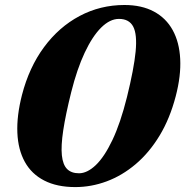

<svg xmlns="http://www.w3.org/2000/svg" viewBox="-20 -733 739 765"><path d="M475.9 -713.1Q544.5 -713.1 593 -687.1Q641.5 -661.2 668 -613.1Q694.6 -564.9 698 -498.1Q701.5 -431.2 680.2 -349.7Q656.8 -260.1 615.6 -192.3Q574.4 -124.4 520.4 -78.8Q466.5 -33.2 405 -10.4Q343.6 12.4 280.1 12.4Q207 12.4 156.4 -13.6Q105.8 -39.5 79 -87.9Q52.1 -136.4 49.2 -203.8Q46.2 -271.2 67.5 -354.5Q96 -464.7 155.4 -545.1Q214.7 -625.5 297.2 -669.3Q379.7 -713.1 475.9 -713.1ZM485.9 -346.3Q513.8 -459.2 520.4 -527.6Q526.9 -596 510.8 -626.9Q494.6 -657.7 454 -657.7Q418.1 -657.7 383.1 -623.1Q348.2 -588.5 317.5 -523.2Q286.8 -457.9 263.8 -366Q241.4 -276.1 232 -214Q222.6 -151.9 226.5 -114.1Q230.5 -76.4 247.4 -59.5Q264.4 -42.6 294.7 -42.6Q327.3 -42.6 361.5 -75Q395.7 -107.5 427.8 -174.8Q459.9 -242.1 485.9 -346.3Z"/></svg>

Font: Fraunces
Style: Italic
Weight: 900
Italic angle: -16°
Version: Version 1.000;[0bf87f6ff]